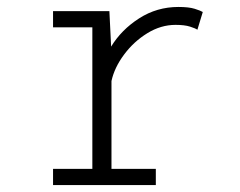

<svg xmlns="http://www.w3.org/2000/svg" viewBox="-20 -532 690 552"><path d="M132.5 0V-46.5H245.5V-453.5H132.5V-500H294.5L299.5 -398Q329 -446.5 380 -479.2Q431 -512 493 -512Q522.5 -512 539.5 -506.8Q556.5 -501.5 563 -497.5L547.5 -446.5Q542 -450.5 526.2 -455.5Q510.5 -460.5 484.5 -460.5Q442.5 -460.5 403.5 -436.5Q364.5 -412.5 336.8 -375.2Q309 -338 300.5 -299V-46.5H428V0Z"/></svg>

Font: Trispace ExtraLight
Style: Regular
Weight: 200
Designer: Tyler Finck
Foundry: Etcetera Type Company
Version: Version 1.210; ttfautohint (v1.8.3)